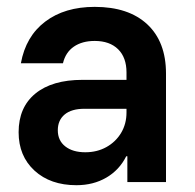

<svg xmlns="http://www.w3.org/2000/svg" viewBox="-20 -530 567 559"><path d="M202.5 9.2Q126.7 9.2 80.4 -33.3Q34.2 -75.8 34.2 -145Q34.2 -217.5 82.9 -257.5Q131.7 -297.5 220 -297.5H348.3V-319.2Q348.3 -362.5 323.8 -386.7Q299.2 -410.8 255.8 -410.8Q219.2 -410.8 195 -394.2Q170.8 -377.5 163.3 -345.8H40.8Q55 -424.2 111.7 -467.1Q168.3 -510 255.8 -510Q354.2 -510 408.8 -459.2Q463.3 -408.3 463.3 -315.8V0H350.8V-75H347.5Q327.5 -35 289.6 -12.9Q251.7 9.2 202.5 9.2ZM228.3 -86.7Q262.5 -86.7 289.6 -101.7Q316.7 -116.7 332.5 -142.9Q348.3 -169.2 348.3 -202.5V-213.3H225.8Q188.3 -213.3 168.3 -196.7Q148.3 -180 148.3 -150.8Q148.3 -120.8 170 -103.8Q191.7 -86.7 228.3 -86.7Z"/></svg>

Font: Funnel Sans Light SemiBold
Style: Regular
Weight: 600
Version: Version 1.000